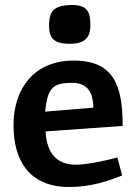

<svg xmlns="http://www.w3.org/2000/svg" viewBox="-20 -737 547 767"><path d="M470 -234C470 -394 436 -495 274 -495C118 -495 34 -385 34 -237C34 -91 101 10 256 10C347 10 414 -15 468 -36L449 -108C414 -98 330 -79 284 -79C206 -79 167 -125 162 -212ZM160 -291C171 -381 185 -406 268 -406C337 -406 352 -358 353 -307ZM341 -635C341 -686 332 -717 268 -717C188 -717 176 -686 176 -632C176 -578 204 -562 258 -562C312 -562 341 -581 341 -635Z"/></svg>

Font: Enriqueta
Style: Bold
Weight: 700
Designer: Viviana Monsalve, Gustavo Ibarra
Foundry: Viviana Monsalve, Gustavo Ibarra
Version: Version 1.002